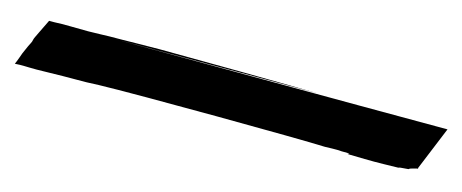

<svg xmlns="http://www.w3.org/2000/svg" viewBox="-24 -80 799 332"><g transform="rotate(15 376.0 86.0)"><path d="M752 45C584 45 191 43 154 43H493H518C491 42 270 40 235 40C206 40 179 41 146 41C120 42 140 41 108 42C86 42 64 41 47 42H38C31 57 20 78 20 80C18 89 19 82 8 108C8 108 2 125 0 129C14 128 19 129 39 129C122 127 112 129 150 127C216 125 511 127 555 129C560 129 575 128 585 129H583C598 129 600 129 598 130C596 130 594 131 600 131C646 132 642 132 687 131C689 130 690 130 703 129C706 129 705 128 706 128C706 127 716 125 719 124H720C721 124 721 124 720 123ZM480 43C460 43 420 43 381 43Z"/></g></svg>

Font: HIVNotRetro
Style: Regular
Weight: 400
Designer: Feorag
Foundry: Feorag
Version: Version 1.000;PS 001.000;hotconv 1.0.88;makeotf.lib2.5.64775